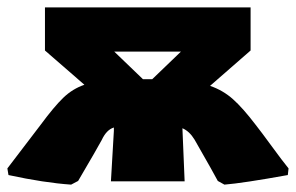

<svg xmlns="http://www.w3.org/2000/svg" viewBox="-32 -492 803 521"><path d="M161 9Q88 4 -9 -17L-12 -35Q22 -79 78 -153Q115 -203 140 -227Q165 -251 197 -262L90 -355V-472H648V-355L538 -259Q573 -247 600 -223Q627 -199 662 -153Q677 -134 705.5 -95Q734 -56 751 -35L749 -17Q627 5 577 9L559 -1Q552 -15 496 -113Q482 -136 463 -144L469 0H269L277 -137V-146Q257 -140 244 -112Q234 -93 180 -1ZM360 -277H381L459 -352H278L356 -277Z"/></svg>

Font: Alegreya Sans SC Black
Style: Regular
Weight: 900
Designer: Juan Pablo del Peral
Foundry: Huerta Tipografica
Version: Version 2.007